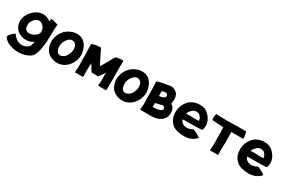

<svg xmlns="http://www.w3.org/2000/svg" viewBox="71 -1338 3483 2369"><g transform="rotate(30 1812.5 -153.5)"><path d="M477 -400Q479 -400 479 -398Q474 -355 472 -286Q470 -164 469 -155Q465 -97 453 -35Q441 21 424 53Q406 86 360 108Q315 130 256 135Q201 141 147 128Q89 115 53 89Q35 76 22 59L15 48L10 38Q10 34 16 23Q42 -22 88 -44Q89 -44 90 -43Q136 25 194 36Q251 46 295 16Q320 0 329 -25Q332 -33 335 -51Q335 -52 336.5 -61.5Q338 -71 339 -77Q323 -63 299 -54Q248 -34 189 -46Q129 -60 94 -99Q56 -146 55 -205Q54 -264 88 -315Q126 -375 183 -404Q236 -432 297 -420Q340 -411 372 -383L376 -422Q376 -423 377 -423Q410 -423 477 -400ZM349 -215Q353 -246 335 -280Q302 -332 258.5 -329.5Q215 -327 184 -284Q146 -232 165 -174Q177 -142 205 -135Q230 -128 265 -138Q296 -147 320 -168Q344 -189 349 -215Z M801 -415Q855 -397 886.5 -341Q918 -285 920 -223Q920 -212 918 -190Q909 -124 868.5 -71Q828 -18 769 2Q710 23 644 2Q578 -17 545 -72Q511 -136 516.5 -201.5Q522 -267 563 -326Q602 -381 667 -407Q738 -435 801 -415ZM801 -201Q810 -243 797.5 -278Q785 -313 752 -322Q724 -330 698 -313Q672 -296 653 -264Q619 -203 637 -139Q646 -106 666 -95Q691 -79 728 -96Q781 -121 801 -201Z M1405 -259Q1405 -246 1405.5 -229.5Q1406 -213 1406.5 -204.5Q1407 -196 1407 -191Q1407 -159 1406 -135L1405 -123V-110Q1406 -80 1405 -67V-45V-42Q1406 -10 1405 0L1403 2H1290Q1288 2 1288 0Q1291 -23 1293 -67Q1295 -100 1292 -152V-172V-189Q1284 -171 1261 -138L1253 -124L1244 -112Q1237 -99 1235 -99Q1234 -98 1232 -98H1205H1193L1179 -99Q1174 -100 1167 -100Q1157 -100 1150 -99Q1140 -98 1138 -99Q1137 -99 1133 -106L1124 -120L1077 -197V-191Q1077 -183 1075 -135Q1075 -126 1074.5 -114.5Q1074 -103 1073.5 -96Q1073 -89 1073 -85Q1073 -84 1075 -42Q1076 -10 1075 0L1073 2H960Q958 2 958 0Q961 -23 963 -67Q965 -100 962 -152Q960 -192 962 -236Q962 -267 959 -325Q958 -383 956 -398L957 -399V-400Q972 -408 1005 -415Q1031 -421 1063 -423H1086Q1091 -412 1097 -399.5Q1103 -387 1106.5 -379.5Q1110 -372 1112 -368Q1133 -329 1149 -294Q1172 -246 1188 -216Q1197 -233 1242 -308L1278 -374L1290 -395L1291 -396Q1291 -400 1294 -401Q1307 -412 1330 -417Q1358 -422 1404 -422Q1405 -422 1405 -421Q1406 -406 1406 -378Q1406 -340 1405 -307V-284Z M1729 -415Q1783 -397 1814.5 -341Q1846 -285 1848 -223Q1848 -212 1846 -190Q1837 -124 1796.5 -71Q1756 -18 1697 2Q1638 23 1572 2Q1506 -17 1473 -72Q1439 -136 1444.5 -201.5Q1450 -267 1491 -326Q1530 -381 1595 -407Q1666 -435 1729 -415ZM1729 -201Q1738 -243 1725.5 -278Q1713 -313 1680 -322Q1652 -330 1626 -313Q1600 -296 1581 -264Q1547 -203 1565 -139Q1574 -106 1594 -95Q1619 -79 1656 -96Q1709 -121 1729 -201Z M2107 -123Q2131 -133 2133 -151Q2134 -158 2131 -166Q2130 -172 2123 -179Q2119 -184 2111 -186Q2100 -189 2078 -182Q2031 -168 2004 -165Q2004 -147 2003 -138Q2003 -119 2002 -110Q2034 -107 2062 -111Q2088 -116 2107 -123ZM2039 -342Q2038 -341 2027 -338L2012 -335H2008L2002 -334Q2001 -318 2003 -264Q2011 -264 2025 -266Q2048 -271 2064 -280Q2086 -290 2086 -307Q2087 -328 2069 -339Q2057 -346 2039 -342ZM2197 -247Q2228 -223 2234 -179Q2242 -123 2218 -82Q2201 -53 2171 -34Q2143 -16 2110 -8Q2083 -2 2042 0Q2010 0 1995 -1H1888Q1886 -1 1886 -3Q1889 -26 1891 -70Q1893 -104 1890 -155Q1888 -196 1890 -239Q1890 -270 1887 -328Q1886 -386 1884 -401L1885 -402V-403Q1900 -410 1933 -418Q1934 -419 1953 -422L1987 -428Q2034 -437 2036 -437Q2042 -439 2042 -439Q2080 -447 2108 -437Q2146 -424 2165 -399Q2200 -355 2182 -259V-257Z M2686 -61V-60V-59Q2668 -41 2653 -30Q2596 14 2512 12Q2466 12 2420 1Q2383 -8 2359 -25Q2291 -76 2280 -158Q2269 -251 2314 -324Q2335 -358 2357 -376Q2381 -396 2411 -408Q2448 -423 2491 -423Q2534 -424 2559 -415Q2615 -396 2656 -334Q2704 -260 2680 -179Q2675 -168 2669 -167Q2668 -167 2639 -165Q2630 -165 2602 -164Q2574 -163 2565 -163Q2533 -163 2492 -162Q2421 -162 2400 -161Q2408 -122 2447 -105Q2476 -91 2513 -97Q2532 -100 2554 -108L2571 -117Q2576 -122 2580 -120Q2602 -113 2635 -96Q2670 -77 2686 -61ZM2441 -303Q2414 -278 2401 -243H2436Q2453 -244 2476 -244Q2481 -244 2494 -243Q2507 -242 2508 -242Q2523 -241 2551 -242Q2564 -243 2574 -243H2582Q2582 -246 2583 -250Q2583 -264 2572 -284Q2551 -321 2518 -327Q2476 -335 2441 -303Z M3153 -422Q3167 -384 3168 -348Q3170 -333 3168 -328Q3167 -324 3159 -324Q3124 -324 3098 -325H3036H2998Q2997 -310 2999 -259Q2999 -246 2999.5 -229.5Q3000 -213 3000.5 -204.5Q3001 -196 3001 -191Q3001 -183 2999 -135Q2999 -126 2998.5 -114.5Q2998 -103 2997.5 -96Q2997 -89 2997 -85Q2997 -63 2998 -42Q3000 -5 2999 0L2997 2H2884Q2882 2 2882 0Q2885 -23 2887 -67Q2889 -100 2886 -152Q2885 -192 2886 -236Q2886 -267 2883 -325V-327Q2796 -330 2722 -337L2721 -339Q2715 -380 2721 -410Q2726 -423 2729 -425Q2732 -427 2737 -425Q2805 -421 2821 -421Q2889 -419 2945 -421Q2967 -421 2988.5 -421.5Q3010 -422 3021 -422.5Q3032 -423 3036 -423H3153Z M3606 -61V-60V-59Q3588 -41 3573 -30Q3516 14 3432 12Q3386 12 3340 1Q3303 -8 3279 -25Q3211 -76 3200 -158Q3189 -251 3234 -324Q3255 -358 3277 -376Q3301 -396 3331 -408Q3368 -423 3411 -423Q3454 -424 3479 -415Q3535 -396 3576 -334Q3624 -260 3600 -179Q3595 -168 3589 -167Q3588 -167 3559 -165Q3550 -165 3522 -164Q3494 -163 3485 -163Q3453 -163 3412 -162Q3341 -162 3320 -161Q3328 -122 3367 -105Q3396 -91 3433 -97Q3452 -100 3474 -108L3491 -117Q3496 -122 3500 -120Q3522 -113 3555 -96Q3590 -77 3606 -61ZM3361 -303Q3334 -278 3321 -243H3356Q3373 -244 3396 -244Q3401 -244 3414 -243Q3427 -242 3428 -242Q3443 -241 3471 -242Q3484 -243 3494 -243H3502Q3502 -246 3503 -250Q3503 -264 3492 -284Q3471 -321 3438 -327Q3396 -335 3361 -303Z"/></g></svg>

Font: Tovari Sans
Style: Bold
Weight: 700
Designer: Verneri Kontto, Denis Ignatov
Foundry: Verneri Kontto
Version: Version 1.10 May 7, 2019